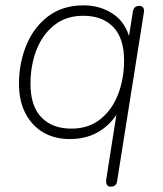

<svg xmlns="http://www.w3.org/2000/svg" viewBox="-20 -512 608 718"><path d="M394 186Q384 186 380 179.5Q376 173 377 161L420 -113H432Q407 -58 358 -25Q309 8 241 8Q184 8 141.5 -17Q99 -42 75 -88.5Q51 -135 51 -198Q51 -276 78.5 -343Q106 -410 160 -451Q214 -492 293 -492Q354 -492 402 -460.5Q450 -429 467 -362H460L477 -469Q479 -480 485 -485Q491 -490 501 -490Q511 -490 515.5 -483.5Q520 -477 518 -465L418 165Q417 175 411 180.5Q405 186 394 186ZM247 -31Q311 -31 355 -66Q399 -101 421.5 -159Q444 -217 444 -286Q444 -369 403.5 -411Q363 -453 291 -453Q227 -453 183 -418Q139 -383 116.5 -325.5Q94 -268 94 -198Q94 -116 134.5 -73.5Q175 -31 247 -31Z"/></svg>

Font: Nunito ExtraLight
Style: Italic
Weight: 200
Italic angle: -9°
Designer: Vernon Adams
Foundry: Vernon Adams
Version: Version 3.602